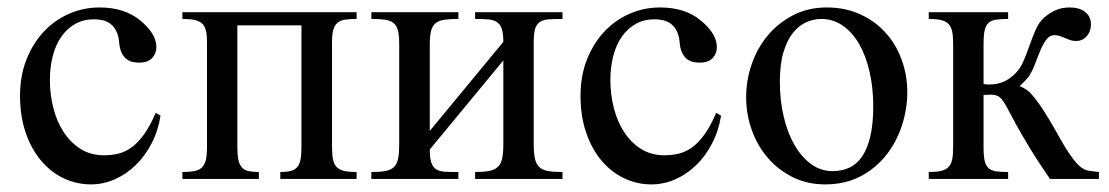

<svg xmlns="http://www.w3.org/2000/svg" viewBox="-20 -480 2974 515"><path d="M410.6 -169.9Q404.3 -129.4 386.7 -95.5Q369.1 -61.5 344 -37.1Q318.8 -12.7 287.8 1Q256.8 14.6 224.1 14.6Q184.6 14.6 149.9 -2.2Q115.2 -19 89.4 -50Q63.5 -81.1 48.6 -125Q33.7 -168.9 33.7 -223.1Q33.7 -276.4 50.8 -319.8Q67.9 -363.3 96.9 -394.5Q126 -425.8 164.8 -442.9Q203.6 -460 247.1 -460Q314 -460 356 -425.3Q377 -408.2 388.2 -390.1Q399.4 -372.1 399.4 -353.5Q399.4 -336.4 387.9 -324.2Q376.5 -312 353.5 -312Q346.2 -312 337.4 -313.5Q328.6 -314.9 320.6 -320.6Q312.5 -326.2 306.6 -337.6Q300.8 -349.1 299.3 -369.1Q296.9 -395.5 281 -411.9Q265.1 -428.2 231.4 -428.2Q203.6 -428.2 181.6 -415.8Q159.7 -403.3 144.5 -381.6Q129.4 -359.9 121.6 -330.1Q113.8 -300.3 113.8 -265.6Q113.8 -226.1 123.3 -189.5Q132.8 -152.8 151.4 -124.8Q169.9 -96.7 196.8 -80.1Q223.6 -63.5 258.8 -63.5Q279.3 -63.5 298.1 -68.1Q316.9 -72.8 334 -85.4Q351.1 -98.1 366.9 -120.4Q382.8 -142.6 397.5 -177.2Z M731.9 0V-18.6Q748 -18.6 759 -21.2Q770 -23.9 776.6 -31Q783.2 -38.1 785.9 -51Q788.6 -64 788.6 -84.5V-412.1H616.7V-84.5Q616.7 -63.5 619.6 -50.5Q622.6 -37.6 629.2 -30.5Q635.7 -23.4 647 -21Q658.2 -18.6 674.3 -18.6V0H469.2V-18.6Q488.3 -18.6 501 -21Q513.7 -23.4 521.2 -30.5Q528.8 -37.6 532 -50.5Q535.2 -63.5 535.2 -84.5V-367.7Q535.2 -386.2 532.2 -398.2Q529.3 -410.2 522 -417Q514.6 -423.8 502 -426.5Q489.3 -429.2 469.2 -429.2V-447.3H936.5V-429.2Q918 -429.2 905.3 -427.2Q892.6 -425.3 885 -418.7Q877.4 -412.1 874 -399.9Q870.6 -387.7 870.6 -367.7V-84.5Q870.6 -64 873.5 -51Q876.5 -38.1 884 -31Q891.6 -23.9 904.3 -21.2Q917 -18.6 936.5 -18.6V0Z M1254.4 0V-18.6Q1277.8 -18.6 1292.5 -21.5Q1307.1 -24.4 1315.7 -32.7Q1324.2 -41 1327.1 -55.7Q1330.1 -70.3 1330.1 -93.8V-317.9L1132.8 -79.1Q1132.8 -56.2 1137 -43.7Q1141.1 -31.2 1150.4 -25.6Q1159.7 -20 1174.3 -19.3Q1189 -18.6 1209.5 -18.6V0H976.1V-18.6Q1000 -18.6 1014.6 -21.5Q1029.3 -24.4 1037.4 -32.7Q1045.4 -41 1048.1 -55.7Q1050.8 -70.3 1050.8 -93.8V-361.8Q1050.8 -384.8 1047.4 -398.2Q1043.9 -411.6 1035.4 -418.5Q1026.9 -425.3 1012.5 -427.2Q998 -429.2 976.1 -429.2V-447.3H1209.5V-429.2Q1187.5 -429.2 1172.9 -427.2Q1158.2 -425.3 1149.2 -418.5Q1140.1 -411.6 1136.5 -398.2Q1132.8 -384.8 1132.8 -361.8V-128.9L1330.1 -367.7Q1330.1 -390.1 1325.9 -402.6Q1321.8 -415 1312.7 -420.9Q1303.7 -426.8 1289.3 -428Q1274.9 -429.2 1254.4 -429.2V-447.3H1488.8V-429.2Q1467.3 -429.2 1452.6 -428.2Q1438 -427.2 1428.7 -421.4Q1419.4 -415.5 1415.5 -403.1Q1411.6 -390.6 1411.6 -367.7V-93.8Q1411.6 -69.8 1414.8 -54.9Q1418 -40 1426.5 -32Q1435.1 -23.9 1450 -21.2Q1464.8 -18.6 1488.8 -18.6V0Z M1914.1 -169.9Q1907.7 -129.4 1890.1 -95.5Q1872.6 -61.5 1847.4 -37.1Q1822.3 -12.7 1791.3 1Q1760.3 14.6 1727.5 14.6Q1688 14.6 1653.3 -2.2Q1618.7 -19 1592.8 -50Q1566.9 -81.1 1552 -125Q1537.1 -168.9 1537.1 -223.1Q1537.1 -276.4 1554.2 -319.8Q1571.3 -363.3 1600.3 -394.5Q1629.4 -425.8 1668.2 -442.9Q1707 -460 1750.5 -460Q1817.4 -460 1859.4 -425.3Q1880.4 -408.2 1891.6 -390.1Q1902.8 -372.1 1902.8 -353.5Q1902.8 -336.4 1891.4 -324.2Q1879.9 -312 1856.9 -312Q1849.6 -312 1840.8 -313.5Q1832 -314.9 1824 -320.6Q1815.9 -326.2 1810.1 -337.6Q1804.2 -349.1 1802.7 -369.1Q1800.3 -395.5 1784.4 -411.9Q1768.6 -428.2 1734.9 -428.2Q1707 -428.2 1685.1 -415.8Q1663.1 -403.3 1647.9 -381.6Q1632.8 -359.9 1625 -330.1Q1617.2 -300.3 1617.2 -265.6Q1617.2 -226.1 1626.7 -189.5Q1636.2 -152.8 1654.8 -124.8Q1673.3 -96.7 1700.2 -80.1Q1727.1 -63.5 1762.2 -63.5Q1782.7 -63.5 1801.5 -68.1Q1820.3 -72.8 1837.4 -85.4Q1854.5 -98.1 1870.4 -120.4Q1886.2 -142.6 1900.9 -177.2Z M2322.3 -194.3Q2322.3 -244.1 2312.5 -287.1Q2302.7 -330.1 2284.7 -361.6Q2266.6 -393.1 2240.7 -411.1Q2214.8 -429.2 2182.6 -429.2Q2163.6 -429.2 2143.8 -420.9Q2124 -412.6 2107.9 -393.1Q2091.8 -373.5 2081.8 -341.1Q2071.8 -308.6 2071.8 -259.8Q2071.8 -211.9 2081.8 -168.5Q2091.8 -125 2110.4 -92.3Q2128.9 -59.6 2155 -40.3Q2181.2 -21 2213.4 -21Q2237.3 -21 2257.6 -30Q2277.8 -39.1 2292 -59.6Q2306.2 -80.1 2314.2 -113.3Q2322.3 -146.5 2322.3 -194.3ZM2413.6 -231.9Q2413.6 -188.5 2399.7 -144.8Q2385.7 -101.1 2358.2 -65.4Q2330.6 -29.8 2289.3 -7.6Q2248 14.6 2192.9 14.6Q2146 14.6 2107.2 -4.4Q2068.4 -23.4 2040.3 -55.7Q2012.2 -87.9 1996.8 -130.4Q1981.4 -172.9 1981.4 -219.2Q1981.4 -264.6 1996.3 -307.9Q2011.2 -351.1 2039.3 -384.8Q2067.4 -418.5 2107.4 -439.2Q2147.5 -460 2197.8 -460Q2246.1 -460 2285.6 -442.4Q2325.2 -424.8 2353.8 -394Q2382.3 -363.3 2397.9 -321.5Q2413.6 -279.8 2413.6 -231.9Z M2796.4 0Q2762.2 -49.8 2740.2 -86.2Q2718.3 -122.6 2704.6 -147.7Q2690.9 -172.9 2682.9 -188.2Q2674.8 -203.6 2668.5 -211.9Q2662.1 -220.2 2655 -223.1Q2647.9 -226.1 2635.7 -226.1Q2633.3 -226.1 2630.1 -225.8Q2627 -225.6 2624.5 -225.6Q2621.6 -225.1 2618.2 -225.1V-84.5Q2618.2 -62 2621.1 -49.1Q2624 -36.1 2631.3 -29.3Q2638.7 -22.5 2651.4 -20.5Q2664.1 -18.6 2684.1 -18.6V0H2471.2V-18.6Q2491.2 -18.6 2503.9 -21.5Q2516.6 -24.4 2523.9 -31.7Q2531.2 -39.1 2533.9 -51.8Q2536.6 -64.5 2536.6 -84.5V-362.8Q2536.6 -382.8 2533.9 -395.8Q2531.2 -408.7 2523.9 -416Q2516.6 -423.3 2503.9 -426.3Q2491.2 -429.2 2471.2 -429.2V-447.3H2684.1V-429.2Q2664.1 -429.2 2651.4 -427.2Q2638.7 -425.3 2631.3 -418.5Q2624 -411.6 2621.1 -398.4Q2618.2 -385.3 2618.2 -362.8V-254.4Q2621.1 -253.9 2624 -253.9Q2626.5 -253.4 2628.9 -253.4H2633.8Q2652.8 -253.4 2668.9 -259.5Q2685.1 -265.6 2700.7 -280.3Q2715.8 -293.9 2724.9 -315.2Q2733.9 -336.4 2741.7 -358.6Q2749.5 -380.9 2758.5 -401.4Q2767.6 -421.9 2782.2 -434.1Q2796.9 -446.3 2812.7 -453.1Q2828.6 -460 2849.6 -460Q2875 -460 2890.6 -448Q2906.2 -436 2906.2 -414.1Q2906.2 -405.8 2903.6 -397.9Q2900.9 -390.1 2895.8 -383.8Q2890.6 -377.4 2883.3 -373.8Q2876 -370.1 2866.2 -370.1Q2856.9 -370.1 2850.1 -372.6Q2843.3 -375 2836.9 -377.9Q2830.6 -380.9 2823.7 -383.3Q2816.9 -385.7 2808.1 -385.7Q2795.9 -385.7 2787.4 -374.8Q2778.8 -363.8 2771.7 -347.4Q2764.6 -331.1 2757.8 -312.3Q2751 -293.5 2741.7 -278.3Q2739.7 -274.4 2735.4 -269.8Q2731 -265.1 2726.6 -260.3Q2721.2 -254.9 2714.8 -249Q2720.2 -247.1 2726.1 -243.7Q2731.4 -240.7 2737.5 -236.1Q2743.7 -231.4 2749.5 -224.1Q2765.1 -205.6 2778.8 -184.1Q2792.5 -162.6 2804.7 -141.6Q2816.9 -120.6 2827.6 -101.3Q2838.4 -82 2848.6 -67.4Q2860.4 -50.3 2868.7 -41.3Q2877 -32.2 2885.3 -27.6Q2893.6 -22.9 2903.3 -21.5Q2913.1 -20 2927.7 -18.6V0Z"/></svg>

Font: Doulos SIL Compact
Style: Regular
Weight: 400
Designer: Walt Agee, Victor Gaultney, Peter Martin, Debbi Hosken
Foundry: SIL International
Version: Version 4.110; 2011; Maintenance release ; LnSpcTght